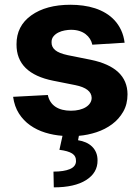

<svg xmlns="http://www.w3.org/2000/svg" viewBox="-20 -573 602 823"><path d="M185 -165.8Q192.1 -132.5 217.7 -115.4Q243.3 -98.4 284.1 -98.4Q304 -98.4 320.3 -102.5Q336.6 -106.5 348.4 -114Q360.1 -121.4 366.5 -131.6Q372.9 -141.7 372.9 -153.8Q371.8 -194.2 302.9 -208.1L208.5 -226.9Q50.1 -258.5 50.8 -382.8Q50.4 -461.6 114 -507.1Q177.6 -552.6 282 -552.6Q309.3 -552.6 336.1 -549Q362.9 -545.5 387.4 -537.5Q411.9 -529.5 433.2 -516.7Q454.5 -503.9 471.2 -485.8Q487.9 -467.7 499.1 -443.9Q510.3 -420.1 514.2 -389.9L375.7 -381.4Q372.9 -394.9 365.6 -406.4Q358.3 -418 346.9 -426.7Q335.6 -435.4 320 -440.3Q304.3 -445.3 284.4 -445.3Q272.4 -445.3 257.6 -442.6Q242.9 -440 230.1 -433.6Q217.3 -427.2 209 -416.9Q200.6 -406.6 201 -391.3Q200.6 -371.8 216.4 -358.3Q232.2 -344.8 270.2 -336.6L369 -316.8Q525.9 -284.4 526.6 -169Q526.6 -126.4 508.3 -94.5Q490.1 -62.5 460.4 -40.5Q430.8 -18.5 393.5 -6.2Q356.2 6 318.2 9.2L314.6 28.1Q332.7 30.9 348 37.6Q363.3 44.4 374.5 55.2Q385.7 66.1 391.9 80.8Q398.1 95.5 398.1 114.3Q398.8 167.3 349.1 198.9Q299.7 230.1 210.6 230.1L209.2 162.6Q253.9 162.6 279.5 151.8Q305 141 305.8 118.3Q306.5 95.9 289.2 84.9Q272 73.9 234.7 69.2L247.9 9.2Q209.5 6.4 173.8 -4.6Q138.1 -15.6 109.4 -35.9Q80.6 -56.1 61.3 -86.3Q41.9 -116.5 36.2 -158Z"/></svg>

Font: Inter P
Style: Bold
Weight: 700
Designer: Rasmus Andersson
Foundry: rsms
Version: Version 3.018;git-588b23468